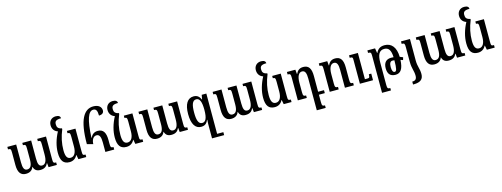

<svg xmlns="http://www.w3.org/2000/svg" viewBox="-16 -1828 8159 3123"><g transform="rotate(-15 4063.5 -266.5)"><path d="M527 -492V-453C570 -453 577 -445 577 -382V-215C577 -116 553 -53 493 -53C443 -53 425 -94 425 -191V-492H276V-453C319 -453 326 -445 326 -380V-202C326 -108 304 -53 242 -53C191 -53 173 -100 173 -191V-492H24V-450C68 -450 74 -443 74 -379V-174C74 -46 120 10 205 10C269 10 313 -17 332 -72H335C351 -14 388 10 448 10C518 10 555 -21 576 -69H580L587 0H726V-42C680 -42 675 -52 675 -114V-492Z M939 10C1002 10 1046 -22 1071 -73H1075L1089 0H1221V-42C1176 -42 1171 -47 1171 -113V-492H1027V-453C1063 -453 1072 -446 1072 -378V-217C1072 -119 1039 -54 974 -54C916 -54 891 -100 891 -204C891 -315 914 -424 961 -538V-553C898 -565 880 -592 880 -640C880 -689 897 -716 989 -716C987 -748 965 -769 912 -769C838 -769 794 -717 794 -649C794 -586 828 -540 884 -523C824 -410 792 -294 792 -186C792 -49 840 10 939 10Z M1386 -173C1388 -246 1419 -299 1473 -299C1526 -299 1543 -245 1543 -160V0H1692V-42C1650 -42 1642 -50 1642 -116V-173C1642 -302 1601 -363 1511 -363C1445 -363 1410 -327 1387 -279H1384C1397 -587 1448 -715 1529 -715C1575 -715 1596 -684 1596 -598C1651 -598 1679 -623 1679 -663C1679 -723 1631 -767 1544 -767C1387 -767 1285 -612 1285 -200Z M1898 10C1961 10 2005 -22 2030 -73H2034L2048 0H2180V-42C2135 -42 2130 -47 2130 -113V-492H1986V-453C2022 -453 2031 -446 2031 -378V-217C2031 -119 1998 -54 1933 -54C1875 -54 1850 -100 1850 -204C1850 -315 1873 -424 1920 -538V-553C1857 -565 1839 -592 1839 -640C1839 -689 1856 -716 1948 -716C1946 -748 1924 -769 1871 -769C1797 -769 1753 -717 1753 -649C1753 -586 1787 -540 1843 -523C1783 -410 1751 -294 1751 -186C1751 -49 1799 10 1898 10Z M2735 -492V-453C2778 -453 2785 -445 2785 -382V-215C2785 -116 2761 -53 2701 -53C2651 -53 2633 -94 2633 -191V-492H2484V-453C2527 -453 2534 -445 2534 -380V-202C2534 -108 2512 -53 2450 -53C2399 -53 2381 -100 2381 -191V-492H2232V-450C2276 -450 2282 -443 2282 -379V-174C2282 -46 2328 10 2413 10C2477 10 2521 -17 2540 -72H2543C2559 -14 2596 10 2656 10C2726 10 2763 -21 2784 -69H2788L2795 0H2934V-42C2888 -42 2883 -52 2883 -114V-492Z M3297 -492 3284 -418H3279C3255 -475 3219 -502 3161 -502C3060 -502 3002 -414 3002 -245C3002 -74 3061 9 3154 9C3216 9 3249 -15 3275 -76H3280C3276 -30 3276 3 3276 45V236H3480V186H3375V-492ZM3188 -47C3123 -47 3103 -124 3103 -244C3103 -365 3123 -445 3190 -445C3250 -445 3276 -379 3276 -245C3276 -95 3242 -47 3188 -47Z M3984 -492V-453C4027 -453 4034 -445 4034 -382V-215C4034 -116 4010 -53 3950 -53C3900 -53 3882 -94 3882 -191V-492H3733V-453C3776 -453 3783 -445 3783 -380V-202C3783 -108 3761 -53 3699 -53C3648 -53 3630 -100 3630 -191V-492H3481V-450C3525 -450 3531 -443 3531 -379V-174C3531 -46 3577 10 3662 10C3726 10 3770 -17 3789 -72H3792C3808 -14 3845 10 3905 10C3975 10 4012 -21 4033 -69H4037L4044 0H4183V-42C4137 -42 4132 -52 4132 -114V-492Z M4396 10C4459 10 4503 -22 4528 -73H4532L4546 0H4678V-42C4633 -42 4628 -47 4628 -113V-492H4484V-453C4520 -453 4529 -446 4529 -378V-217C4529 -119 4496 -54 4431 -54C4373 -54 4348 -100 4348 -204C4348 -315 4371 -424 4418 -538V-553C4355 -565 4337 -592 4337 -640C4337 -689 4354 -716 4446 -716C4444 -748 4422 -769 4369 -769C4295 -769 4251 -717 4251 -649C4251 -586 4285 -540 4341 -523C4281 -410 4249 -294 4249 -186C4249 -49 4297 10 4396 10Z M5139 120V0H5238V-50H5139V-315C5139 -444 5098 -502 5008 -502C4939 -502 4907 -466 4884 -417H4881L4874 -492H4732V-450C4777 -450 4784 -441 4784 -380V0H4935V-42C4892 -42 4883 -49 4883 -113V-273C4883 -378 4916 -437 4970 -437C5024 -437 5040 -387 5040 -298V236H5190V193C5147 193 5139 186 5139 120Z M5727 -42C5684 -42 5676 -50 5676 -116V-315C5676 -444 5635 -502 5545 -502C5476 -502 5444 -466 5421 -417H5418L5411 -492H5269V-450C5314 -450 5321 -441 5321 -380V0H5472V-42C5429 -42 5420 -49 5420 -113V-273C5420 -378 5453 -437 5507 -437C5561 -437 5577 -387 5577 -298V0H5727ZM6050 -111H6009C6009 -57 6003 -50 5966 -50H5927V-492H5778V-450H5787C5823 -450 5829 -444 5829 -403V0H6050Z M6139 236H6289V196C6250 196 6238 190 6238 132V-245C6238 -376 6271 -445 6356 -445C6434 -445 6465 -391 6470 -275C6456 -277 6441 -277 6427 -277C6347 -277 6299 -228 6299 -134C6299 -40 6339 10 6429 10C6516 10 6560 -56 6567 -204C6581 -200 6594 -195 6607 -190L6620 -234C6603 -242 6585 -249 6568 -255C6565 -417 6492 -502 6378 -502C6306 -502 6263 -473 6234 -411H6229L6216 -492H6087V-450C6133 -450 6139 -442 6139 -386ZM6383 -130C6383 -195 6401 -226 6437 -226C6447 -226 6459 -226 6470 -224C6469 -78 6458 -40 6427 -40C6401 -40 6383 -68 6383 -130Z M6705 -132C6705 -19 6738 22 6738 108C6738 161 6715 187 6667 187H6661V236H6674C6789 236 6837 191 6837 105C6837 13 6804 -24 6804 -131V-492H6653V-450H6662C6699 -450 6705 -439 6705 -377Z M7405 -492V-453C7448 -453 7455 -445 7455 -382V-215C7455 -116 7431 -53 7371 -53C7321 -53 7303 -94 7303 -191V-492H7154V-453C7197 -453 7204 -445 7204 -380V-202C7204 -108 7182 -53 7120 -53C7069 -53 7051 -100 7051 -191V-492H6902V-450C6946 -450 6952 -443 6952 -379V-174C6952 -46 6998 10 7083 10C7147 10 7191 -17 7210 -72H7213C7229 -14 7266 10 7326 10C7396 10 7433 -21 7454 -69H7458L7465 0H7604V-42C7558 -42 7553 -52 7553 -114V-492Z M7817 10C7880 10 7924 -22 7949 -73H7953L7967 0H8099V-42C8054 -42 8049 -47 8049 -113V-492H7905V-453C7941 -453 7950 -446 7950 -378V-217C7950 -119 7917 -54 7852 -54C7794 -54 7769 -100 7769 -204C7769 -315 7792 -424 7839 -538V-553C7776 -565 7758 -592 7758 -640C7758 -689 7775 -716 7867 -716C7865 -748 7843 -769 7790 -769C7716 -769 7672 -717 7672 -649C7672 -586 7706 -540 7762 -523C7702 -410 7670 -294 7670 -186C7670 -49 7718 10 7817 10Z"/></g></svg>

Font: Noto Serif Armenian ExtraCondensed SemiBold
Style: Regular
Weight: 600
Width: 2
Designer: Monotype Design Team
Foundry: Monotype Imaging Inc.
Version: Version 2.008